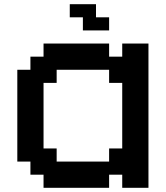

<svg xmlns="http://www.w3.org/2000/svg" viewBox="-20 -1020 790 915"><path d="M500 -250V-312.5H562.5V-625H500V-687.5H250V-625H187.5V-312.5H250V-250ZM187.5 -125V-187.5H125V-250H62.5V-687.5H125V-750H187.5V-812.5H500V-750H562.5V-812.5H687.5V-125H562.5V-187.5H500V-125ZM375 -875V-937.5H312.5V-1000H437.5V-937.5H500V-875Z"/></svg>

Font: Better VCR
Style: Regular
Weight: 400
Designer: artdzyk
Foundry: https://fontstruct.com
Version: Version 1.0